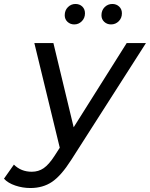

<svg xmlns="http://www.w3.org/2000/svg" viewBox="-122 -747 755 967"><path d="M613 -530 237 58Q186 138 140 169Q94 200 31 200Q-8 200 -45 187.5Q-82 175 -102 153L-52 82Q-16 118 38 118Q72 118 98 100Q124 82 152 39L179 -3L51 -530H147L249 -106L516 -530ZM204 -670Q204 -695 220 -711Q236 -727 258 -727Q279 -727 292.5 -714Q306 -701 306 -680Q306 -656 290 -640Q274 -624 252 -624Q232 -624 218 -637Q204 -650 204 -670ZM389 -670Q389 -695 405 -711Q421 -727 444 -727Q464 -727 478 -714Q492 -701 492 -680Q492 -656 476 -640Q460 -624 437 -624Q417 -624 403 -637Q389 -650 389 -670Z"/></svg>

Font: Idrija
Style: Italic
Weight: 500
Italic angle: -11.3°
Designer: Julieta Ulanovsky
Foundry: Julieta Ulanovsky
Version: Version 7.200